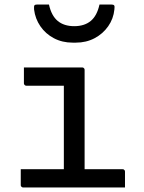

<svg xmlns="http://www.w3.org/2000/svg" viewBox="-20 -831 640 851"><path d="M263 -56V-96Q263 -117 263 -138.5Q263 -160 263 -181Q263 -208 263 -235Q263 -262 263 -289Q263 -316 263 -343Q263 -370 263 -397Q263 -424 263 -451H248Q223 -451 198 -451Q173 -451 148 -451Q123 -451 97 -451Q94 -451 91.5 -452.5Q89 -454 87.5 -456.5Q86 -459 86 -462Q86 -480 86 -497Q86 -514 86 -532Q129 -532 172 -532Q215 -532 258 -532Q301 -532 344 -532Q348 -532 350 -530.5Q352 -529 353.5 -527Q355 -525 355 -521Q355 -473 355 -425.5Q355 -378 355 -331Q355 -284 355 -237.5Q355 -191 355 -145.5Q355 -100 355 -56ZM72 -81H523Q527 -81 529 -79.5Q531 -78 532.5 -76Q534 -74 534 -70Q534 -58 534 -46.5Q534 -35 534 -23.5Q534 -12 534 0H83Q80 0 77.5 -1.5Q75 -3 73.5 -5Q72 -7 72 -11Q72 -23 72 -34.5Q72 -46 72 -57.5Q72 -69 72 -81ZM309 -715Q354 -715 382 -738Q410 -761 421 -811Q434 -811 447 -811Q460 -811 473 -811Q483 -811 486 -807Q489 -803 487 -789Q483 -748 459.5 -714.5Q436 -681 399 -661.5Q362 -642 316 -642H302Q256 -642 219 -661.5Q182 -681 159 -714.5Q136 -748 131 -789Q130 -803 132.5 -807Q135 -811 145 -811Q158 -811 171 -811Q184 -811 197 -811Q208 -761 236 -738Q264 -715 309 -715Z"/></svg>

Font: RecMonoLinear Nerd Font Mono
Style: Regular
Weight: 400
Monospace: yes
Version: Version 1.085; ttfautohint (v1.8.4.7-5d5b);Nerd Fonts 3.2.1